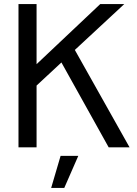

<svg xmlns="http://www.w3.org/2000/svg" viewBox="-20 -725 676 945"><path d="M117.1 -264V-409.1H160L473.4 -705H591.7L324 -456.6L307.9 -441.4ZM71 0V-705H160V0ZM514.8 0 269 -441.4 336.1 -501 617.6 0ZM231.8 200 278.3 42H365.4L296.3 200Z"/></svg>

Font: TikTok Sans Light
Style: Regular
Weight: 300
Version: Version 4.000